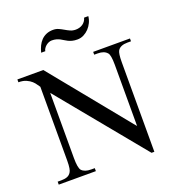

<svg xmlns="http://www.w3.org/2000/svg" viewBox="-154 -992 1031 1125"><g transform="rotate(-20 361.5 -429.5)"><path d="M685.1 -644.5Q664.1 -644.5 648.9 -638.4Q633.8 -632.3 625.5 -619.6Q615.2 -603 615.2 -547.4V10.7H597.7L159.7 -522.5V-115.7Q159.7 -54.7 173.3 -38.6Q191.4 -18.6 231.4 -18.6H254.4V0H22.9V-18.6H45.9Q67.9 -18.6 82.8 -24.4Q97.7 -30.3 106 -43.9Q111.8 -51.8 114.7 -69.1Q117.7 -86.4 117.7 -115.7V-575.7Q112.8 -581.1 105.7 -592.5Q98.6 -604 86.2 -615.5Q73.7 -627 54.4 -635.7Q35.2 -644.5 5.9 -644.5V-662.1H167.5L571.8 -165.5V-547.4Q571.8 -610.4 558.1 -623.5Q540 -644.5 500.5 -644.5H478.5V-662.1H708V-644.5ZM523.4 -868.7Q521.5 -848.6 512.5 -829.3Q503.4 -810.1 489.3 -795.2Q475.1 -780.3 456.8 -771Q438.5 -761.7 417.5 -761.7Q399.4 -761.7 386 -765.1Q372.6 -768.6 361.8 -773.7Q351.1 -778.8 342 -784.9Q333 -791 323 -796.1Q313 -801.3 301 -804.7Q289.1 -808.1 272.9 -808.1Q263.2 -808.1 253.4 -804Q243.7 -799.8 235.8 -793.2Q228 -786.6 222.7 -778.3Q217.3 -770 216.3 -761.7H190.4Q195.8 -783.2 204.8 -802Q213.9 -820.8 227.3 -834.5Q240.7 -848.1 259.3 -856Q277.8 -863.8 301.3 -863.8Q320.3 -863.8 335.2 -856.9Q350.1 -850.1 364.5 -841.6Q378.9 -833 394 -826.2Q409.2 -819.3 428.2 -819.3Q439.9 -819.3 451.2 -822.5Q462.4 -825.7 471.7 -832Q481 -838.4 487.5 -847.7Q494.1 -856.9 497.1 -868.7Z"/></g></svg>

Font: Doulos SIL Eur
Style: Regular
Weight: 400
Designer: Walt Agee, Victor Gaultney, Peter Martin, Debbi Hosken, Becca Hirsbrunner
Foundry: SIL International
Version: Version 5.000